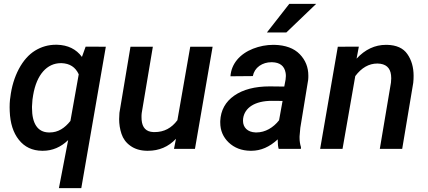

<svg xmlns="http://www.w3.org/2000/svg" viewBox="-20 -770 2214 993"><path d="M31.7 -254.9C30.3 -241.7 29.8 -228.5 29.8 -215.3C29.8 -208.5 29.8 -201.7 30.3 -194.8C32.7 -132.8 48.3 -83.5 77.6 -46.9C106.9 -9.8 147 9.3 197.3 9.8C198.7 9.8 200.7 9.8 202.1 9.8C251 9.8 294.4 -8.8 332.5 -45.4L284.7 203.1H400.4L527.3 -528.3L422.9 -528.8L403.8 -475.6C374 -516.1 331.1 -537.1 274.9 -538.6C272.9 -538.6 271 -538.6 269.5 -538.6C230 -538.6 194.3 -528.3 161.6 -508.3C128.9 -488.3 100.6 -456.5 77.6 -413.6C54.7 -370.1 39.6 -320.8 33.2 -265.1ZM151.4 -277.8C169.4 -384.8 223.6 -443.4 294.9 -443.4C295.9 -443.4 297.4 -443.4 298.3 -443.4C340.8 -441.9 370.1 -422.9 387.2 -385.7L344.2 -144.5C314.9 -107.9 281.2 -85 237.3 -85C235.4 -85 233.4 -85 231.4 -85C174.3 -86.4 145.5 -131.8 145.5 -211.9C145.5 -214.4 145.5 -216.8 145.5 -219.7L147.9 -254.9Z M879.9 0H988.3L1079.6 -528.3H963.9L897.5 -148.4C867.2 -107.4 828.1 -86.9 780.3 -86.9C777.8 -86.9 775.9 -86.9 773.4 -86.9C735.8 -88.4 715.8 -109.4 712.4 -149.9C711.9 -154.8 711.9 -159.7 711.9 -164.6C711.9 -171.4 711.9 -178.2 712.9 -185.1L770.5 -528.3H654.8L597.7 -186.5C596.7 -175.3 596.2 -164.1 596.2 -153.8C596.2 -127.9 600.1 -102.5 608.4 -77.6C616.7 -52.7 631.8 -31.7 654.8 -15.6C677.2 0.5 705.6 9.3 739.7 9.8C741.7 9.8 743.2 9.8 745.1 9.8C802.7 9.8 851.1 -10.7 890.1 -52.2Z M1360.4 -602.1H1460.9L1615.2 -750H1476.1ZM1536.1 0 1536.6 -8.8C1531.7 -24.4 1529.3 -40.5 1529.3 -56.6C1529.3 -59.6 1529.3 -62 1529.3 -64.9L1533.2 -108.9L1573.7 -356.4C1574.7 -364.3 1574.7 -371.6 1574.7 -378.9C1574.7 -421.9 1560.1 -459 1530.3 -489.7C1500.5 -520.5 1456.5 -536.6 1398.9 -538.1C1397 -538.1 1395.5 -538.1 1393.6 -538.1C1357.4 -538.1 1322.3 -531.2 1288.6 -518.1C1220.7 -491.2 1176.3 -440.4 1171.9 -375.5L1287.6 -376.5C1292 -398.4 1303.2 -416 1321.3 -429.2C1339.8 -441.9 1360.4 -448.2 1383.8 -448.2C1384.8 -448.2 1386.2 -448.2 1387.2 -448.2C1427.2 -447.3 1450.7 -429.2 1457 -394C1458 -388.7 1458.5 -382.8 1458.5 -377C1458.5 -371.1 1458 -364.7 1457 -358.4L1450.2 -322.3L1375 -323.2C1298.3 -323.2 1236.8 -307.1 1191.4 -275.4C1146 -243.7 1121.6 -199.7 1119.1 -144C1119.1 -141.1 1119.1 -138.7 1119.1 -136.2C1119.1 -95.2 1133.8 -61 1162.6 -33.2C1191.9 -5.4 1229.5 9.3 1275.4 9.8C1276.9 9.8 1278.3 9.8 1280.3 9.8C1328.6 9.8 1374 -9.8 1416.5 -49.3C1416.5 -46.4 1416.5 -43.9 1416.5 -41C1416.5 -24.9 1418 -11.2 1421.4 0ZM1302.2 -85C1259.3 -86.4 1236.8 -111.8 1236.8 -145C1236.8 -148.9 1236.8 -152.3 1237.3 -156.2C1244.6 -213.4 1298.8 -248.5 1386.2 -248.5L1441.4 -248L1423.3 -147.9C1394 -110.4 1352.1 -85 1306.2 -85C1304.7 -85 1303.7 -85 1302.2 -85Z M1727.1 -528.3 1635.7 0H1751.5L1817.4 -376.5C1850.1 -419.9 1888.2 -441.4 1931.2 -441.4C1931.6 -441.4 1932.6 -441.4 1933.1 -441.4C1975.1 -440.4 1998 -420.4 2002.4 -381.8C2002.9 -376.5 2003.4 -371.1 2003.4 -365.2C2003.4 -357.9 2002.9 -350.6 2002 -342.8L1944.3 0H2060.1L2117.2 -341.3C2118.7 -354 2119.1 -366.2 2119.1 -377.9C2119.1 -421.9 2108.4 -459.5 2086.9 -490.2C2065.9 -521 2030.3 -537.1 1981 -538.1C1979.5 -538.1 1978 -538.1 1976.6 -538.1C1918.9 -538.1 1868.2 -514.2 1824.2 -466.8L1835.9 -528.8Z"/></svg>

Font: Roboto Medium
Style: Italic
Weight: 500
Italic angle: -12°
Designer: Google
Version: Version 2.137; 2017